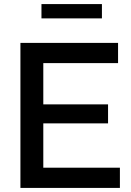

<svg xmlns="http://www.w3.org/2000/svg" viewBox="-20 -920 643 940"><path d="M567 -99V0H80V-710H558V-611H192V-409H509V-316H192V-99ZM183 -830V-900H479V-830Z"/></svg>

Font: Oxford Sans SemiBold
Style: Regular
Weight: 600
Designer: Matt McInerney, Pablo Impallari, Rodrigo Fuenzalida
Foundry: Matt McInerney, Pablo Impallari, Rodrigo Fuenzalida
Version: Version 3.000g; ttfautohint (v1.5) -l 8 -r 28 -G 28 -x 14 -D